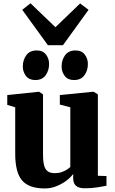

<svg xmlns="http://www.w3.org/2000/svg" viewBox="-20 -1104 678 1136"><path d="M482 10Q446 10 429.5 -4.8Q413 -19.5 413 -49V-75Q397.5 -53.5 371.2 -34Q345 -14.5 312.5 -1.8Q280 11 245.5 11Q151 11 110.5 -36.5Q70 -84 70 -194.5V-469L23 -483.5V-541.5L208.5 -561H211.5L234.5 -545.5V-191Q234.5 -149.5 241 -125.2Q247.5 -101 262.8 -90.2Q278 -79.5 304 -79.5Q327 -79.5 344.8 -85.8Q362.5 -92 375.2 -100.2Q388 -108.5 396 -116V-469L334 -485.5V-541.5L529 -561H534.5L559 -545.5V-64L610 -62.5V-5Q591.5 -1.5 558 4.2Q524.5 10 482 10ZM188 -630.5Q152 -630.5 133.5 -654.8Q115 -679 115 -710.5Q115 -749.5 135.8 -777.5Q156.5 -805.5 196.5 -805.5H197.5Q233.5 -805.5 252 -781.2Q270.5 -757 270.5 -725.5Q270.5 -687 250 -658.8Q229.5 -630.5 189 -630.5ZM417.5 -630.5Q381.5 -630.5 363 -654.8Q344.5 -679 344.5 -710.5Q344.5 -749.5 365.2 -777.5Q386 -805.5 426 -805.5H427Q463 -805.5 481.5 -781.2Q500 -757 500 -725.5Q500 -687 479.5 -658.8Q459 -630.5 418.5 -630.5ZM263.5 -836.5 111.5 -1046 160.5 -1084.5 308 -943 454 -1083.5 504 -1046 352.5 -836.5Z"/></svg>

Font: Merriweather 36pt Black
Style: Regular
Weight: 900
Version: Version 2.100